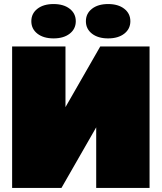

<svg xmlns="http://www.w3.org/2000/svg" viewBox="-20 -930 800 950"><path d="M40 0V-700H304V-400L476 -700H720V0H456V-300L284 0ZM245 -740Q195 -740 165 -763.5Q135 -787 135 -825Q135 -863 165 -886.5Q195 -910 245 -910Q295 -910 325 -886.5Q355 -863 355 -825Q355 -787 325 -763.5Q295 -740 245 -740ZM515 -740Q465 -740 435 -763.5Q405 -787 405 -825Q405 -863 435 -886.5Q465 -910 515 -910Q565 -910 595 -886.5Q625 -863 625 -825Q625 -787 595 -763.5Q565 -740 515 -740Z"/></svg>

Font: Golos Text Black
Style: Regular
Weight: 900
Designer: A.Korolkova, Vitaly Kuzmin
Foundry: ParaType Ltd
Version: Version 2.004